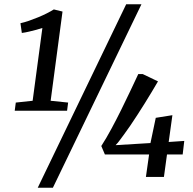

<svg xmlns="http://www.w3.org/2000/svg" viewBox="-20 -835 912 906"><path d="M54.5 -351 134 -359.5 180 -703Q168.5 -699 151.8 -694.5Q135 -690 117 -685.8Q99 -681.5 83 -679.5L76.5 -725.5Q95 -729.5 116.8 -737Q138.5 -744.5 160.2 -753.5Q182 -762.5 201.2 -772.2Q220.5 -782 234 -790.5L275 -780.5L219 -359.5L301.5 -351L296.5 -312.5H49.5ZM575.5 -815H647.5L229.5 51H158ZM668.5 0 683.5 -106H475L458 -146Q482.5 -184 506 -227.8Q529.5 -271.5 551.8 -316.5Q574 -361.5 594.5 -404.8Q615 -448 632.5 -485.5H653.5L725.5 -451Q712 -428 696 -401.2Q680 -374.5 662.5 -346.5Q645 -318.5 627.5 -291.5Q610 -264.5 594 -241Q578 -217.5 564.5 -199.5Q555 -187.5 546 -174.5Q537 -161.5 525.5 -150L690 -160L715 -279L793.5 -291.5L776 -165L849.5 -170L842 -106H768L753.5 0Z"/></svg>

Font: Merriweather 28pt Medium
Style: Italic
Weight: 500
Italic angle: -7.8°
Version: Version 2.101